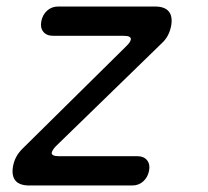

<svg xmlns="http://www.w3.org/2000/svg" viewBox="-20 -570 640 590"><path d="M70 0Q40 0 27.5 -15Q15 -30 20 -59Q23 -75 30 -88Q37 -101 49 -113L369 -429Q375 -435 378 -439.5Q381 -444 382 -448Q383 -454 377.5 -457Q372 -460 359 -460H143Q123 -460 113 -472.5Q103 -485 107 -505Q111 -525 125 -537.5Q139 -550 159 -550H456Q486 -550 498.5 -535Q511 -520 506 -491Q503 -475 496 -461.5Q489 -448 477 -437L152 -121Q146 -115 143 -110Q140 -105 139 -101Q138 -96 143.5 -93Q149 -90 161 -90H402Q422 -90 432 -77.5Q442 -65 438 -45Q434 -25 420 -12.5Q406 0 386 0Z"/></svg>

Font: Maple Mono
Style: Italic
Weight: 400
Italic angle: -10°
Monospace: yes
Designer: subframe7536
Version: Version 7.300